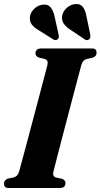

<svg xmlns="http://www.w3.org/2000/svg" viewBox="-28 -943 504 963"><path d="M239.5 -80.5Q234 -58.5 253.5 -52.5L284 -46Q300.5 -38.5 300.5 -25.5Q300.5 0 272 0H16Q2.5 0 -2.8 -6Q-8 -12 -8 -21.5Q-8 -31 -2.5 -37.5Q3 -44 11 -47L41.5 -53.5Q51.5 -56.5 57.8 -63.2Q64 -70 68.5 -84.5Q73.5 -103 84.5 -144Q95.5 -185 110 -239.2Q124.5 -293.5 140 -352Q155.5 -410.5 169.8 -464.5Q184 -518.5 194.8 -559.8Q205.5 -601 210.5 -619.5Q215 -641.5 195.5 -647.5L166 -654.5Q150 -661 150 -675Q150.5 -700 178.5 -700H433Q446.5 -700 451.5 -694Q456.5 -688 456.5 -679Q456.5 -660.5 437 -653.5L405 -646.5Q395.5 -643 389.8 -636.8Q384 -630.5 379.5 -615.5Q374.5 -597.5 363.8 -556.2Q353 -515 338.5 -460.8Q324 -406.5 308.8 -347.8Q293.5 -289 279.2 -234.8Q265 -180.5 254.5 -139.5Q244 -98.5 239.5 -80.5ZM406 -859.5 425 -768.5Q425.5 -761.5 424.8 -755.8Q424 -750 418.5 -745.5Q408 -737.5 396.5 -746L324 -794.5Q302.5 -808.5 291.2 -825Q280 -841.5 284 -865.5Q288.5 -887 307.2 -903.8Q326 -920.5 349.5 -922.5Q375 -925 388 -907.5Q401 -890 406 -859.5ZM246 -859.5 266 -769Q267.5 -762.5 267 -756.8Q266.5 -751 261.5 -746.5Q251 -737.5 239 -745.5L165 -792Q142.5 -805 130.8 -821Q119 -837 122.5 -861Q126 -882 144.2 -899.5Q162.5 -917 186.5 -919.5Q212 -923 225.8 -906.2Q239.5 -889.5 246 -859.5Z"/></svg>

Font: Fraunces 144pt S050
Style: Bold Italic
Weight: 700
Italic angle: -16°
Version: Version 1.000; ttfautohint (v1.8.3)